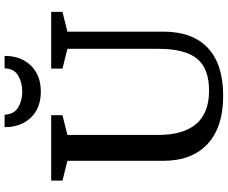

<svg xmlns="http://www.w3.org/2000/svg" viewBox="-96 -862 969 816"><g transform="rotate(-90 388.0 -453.5)"><path d="M589 -264V-651L505 -672V-720H746V-672L662 -651V-243Q662 -119 592.5 -54Q523 11 389 11Q256 11 184.5 -55.5Q113 -122 113 -244V-651L29 -672V-720H307V-672L223 -651V-266Q223 -49 411 -49Q505 -49 547 -100Q589 -151 589 -264ZM559 -918H506Q505 -878 475.5 -860.5Q446 -843 407 -843Q368 -843 339.5 -860.5Q311 -878 309 -918H256Q256 -849 296.5 -806.5Q337 -764 407 -764Q477 -764 518 -806.5Q559 -849 559 -918Z"/></g></svg>

Font: Domine Medium
Style: Regular
Weight: 500
Designer: Pablo Impallari, Rodrigo Fuenzalida, Brenda Gallo
Foundry: Pablo Impallari, Rodrigo Fuenzalida, Brenda Gallo
Version: Version 2.000